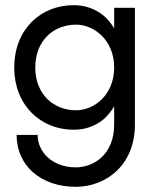

<svg xmlns="http://www.w3.org/2000/svg" viewBox="-20 -490 610 740"><path d="M44 30C44 149 138 230 272 230C387 230 500 148 500 -10V-460H420V-381C405 -406 387 -426 364 -441C335 -460 302 -470 263 -470C139 -470 35 -379 35 -230C35 -82 139 10 263 10C302 10 335 0 364 -19C387 -34 405 -55 420 -80V-10C420 106 341 155 272 155C182 155 125 96 125 30ZM116 -230C116 -336 189 -395 273 -395C342 -395 420 -336 420 -230C420 -124 343 -65 273 -65C189 -65 116 -124 116 -230Z"/></svg>

Font: Jost
Style: Regular
Weight: 400
Version: Version 3.710